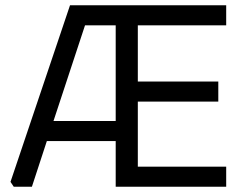

<svg xmlns="http://www.w3.org/2000/svg" viewBox="-20 -710 930 730"><path d="M19.9 -18.5 246.2 -690H840V-613.6H504V-400H810V-323.6H504V-76.4H840V0H419.9V-173.6H158.1L101.3 0H32.3ZM183.4 -250H419.9V-613.6H303.2Z"/></svg>

Font: Oxanium ExtraLight
Style: Regular
Weight: 200
Designer: Severin Meyer
Version: Version 2.000